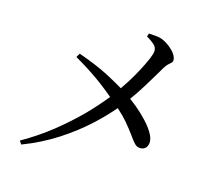

<svg xmlns="http://www.w3.org/2000/svg" viewBox="-106 -889 1213 1047"><g transform="rotate(15 500.0 -365.5)"><path d="M82 -2Q172 -53 250.5 -115.5Q329 -178 397 -247Q451 -303 496 -359Q463 -387 418 -421Q352 -470 262 -522L275 -544Q374 -510 451 -470Q500 -444 540 -420Q556 -443 572 -468Q598 -510 619 -550Q640 -590 652.5 -620Q665 -650 665 -664Q665 -685 648.5 -699.5Q632 -714 605 -730L611 -748Q633 -747 655.5 -744.5Q678 -742 697 -733Q717 -723 735.5 -708Q754 -693 766 -675.5Q778 -658 778 -642Q778 -633 771.5 -626.5Q765 -620 755.5 -612Q746 -604 736 -587Q728 -573 711.5 -545.5Q695 -518 674 -483.5Q653 -449 629 -413Q616 -395 604 -378Q623 -363 645 -346Q677 -319 705 -289.5Q733 -260 750.5 -231.5Q768 -203 769 -180Q769 -158 758 -145Q747 -132 726 -132Q708 -132 694.5 -146Q681 -160 662.5 -186.5Q644 -213 612 -251Q588 -279 552 -311Q507 -258 451 -206Q378 -138 288 -80Q198 -22 95 17Z"/></g></svg>

Font: Noto Serif HK ExtraLight Medium
Style: Regular
Weight: 500
Version: Version 2.002-H1;hotconv 1.1.0;makeotfexe 2.6.0